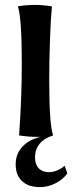

<svg xmlns="http://www.w3.org/2000/svg" viewBox="-20 -553 295 784"><path d="M255 155Q237 180 206.5 195.5Q176 211 143 211Q96 211 70 186.5Q44 162 44 118Q44 76 71 46.5Q98 17 145 6H131Q99 6 58 0Q69 -154 69 -295Q69 -479 53 -527Q86 -533 123 -533Q153 -533 192 -527Q187 -475 184 -388.5Q181 -302 181 -227Q181 -44 197 0Q161 11 142 34Q123 57 123 89Q123 118 138 134Q153 150 180 150Q196 150 213 143Q230 136 244 124Z"/></svg>

Font: Mirza SemiBold
Style: Regular
Weight: 600
Designer: Arabic design by Kourosh Beigpour, Latin design by Eduardo Tunni, engineering by Lasse Fister
Version: Version 1.0010g